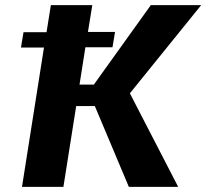

<svg xmlns="http://www.w3.org/2000/svg" viewBox="-20 -731 807 751"><path d="M62 -545H152L66 0H228L278 -316H351L484 0H677L488 -366L767 -711H570L347 -400H291L314 -546H420L430 -606H324L341 -711H179L162 -605H72Z"/></svg>

Font: Aerodynamic
Style: BdObl
Weight: 500
Designer: Google
Version: Version 2.000980; 2014